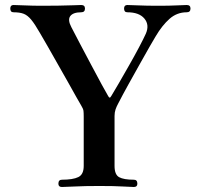

<svg xmlns="http://www.w3.org/2000/svg" viewBox="-20 -746 800 766"><path d="M227 0Q213 0 213 -13Q213 -29 227 -29Q271 -29 292.5 -39.5Q314 -50 314 -84V-281Q314 -296 313 -304Q312 -312 304 -325Q299 -333 285 -358Q271 -383 252 -417Q233 -451 212 -487.5Q191 -524 172 -558Q153 -592 139 -615Q119 -650 104.5 -667.5Q90 -685 74.5 -691Q59 -697 34 -697Q21 -697 21 -712Q21 -726 34 -726Q45 -726 78 -724.5Q111 -723 148 -723Q178 -723 212.5 -723.5Q247 -724 273.5 -725Q300 -726 304 -726Q319 -726 319 -712Q319 -697 304 -697Q272 -697 260.5 -682Q249 -667 265 -637Q279 -609 301 -568Q323 -527 345.5 -484Q368 -441 386.5 -407.5Q405 -374 412 -362Q415 -357 417.5 -356.5Q420 -356 424 -363Q434 -379 453 -412Q472 -445 494 -483.5Q516 -522 534.5 -557Q553 -592 562 -612Q577 -647 556 -672Q535 -697 488 -697Q475 -697 475 -712Q475 -726 488 -726Q499 -726 532 -724.5Q565 -723 612 -723Q656 -723 685.5 -724.5Q715 -726 725 -726Q740 -726 740 -712Q740 -697 725 -697Q686 -697 656.5 -671Q627 -645 601 -601Q594 -590 577 -560Q560 -530 537.5 -490Q515 -450 492 -408.5Q469 -367 451 -332Q445 -321 441 -309.5Q437 -298 437 -283V-84Q437 -49 455.5 -39Q474 -29 514 -29Q528 -29 528 -13Q528 0 514 0Q501 0 469.5 -2Q438 -4 376 -4Q317 -4 279 -2Q241 0 227 0Z"/></svg>

Font: Zen Antique Soft
Style: Regular
Weight: 400
Designer: Yoshimichi Ohira
Foundry: Positype
Version: Version 1.001